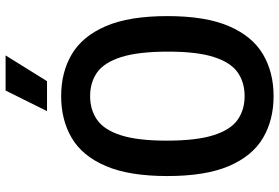

<svg xmlns="http://www.w3.org/2000/svg" viewBox="-176 -812 998 686"><g transform="rotate(-90 323.0 -469.0)"><path d="M322.5 9.5Q237 9.5 172.8 -28.5Q108.5 -66.5 72.8 -150Q37 -233.5 37 -370Q37 -506.5 72.8 -590Q108.5 -673.5 172.8 -711.5Q237 -749.5 322.5 -749.5Q408 -749.5 472.2 -711.5Q536.5 -673.5 572.5 -590Q608.5 -506.5 608.5 -370Q608.5 -233.5 572.5 -150Q536.5 -66.5 472.2 -28.5Q408 9.5 322.5 9.5ZM322.5 -94Q372 -94 407.5 -119Q443 -144 462.2 -203.8Q481.5 -263.5 481.5 -367Q481.5 -473.5 462.2 -534.5Q443 -595.5 407.5 -620.8Q372 -646 322.5 -646Q273.5 -646 237.8 -621Q202 -596 182.8 -536.2Q163.5 -476.5 163.5 -373Q163.5 -266.5 182.8 -205.5Q202 -144.5 237.8 -119.2Q273.5 -94 322.5 -94ZM269 -800 342.5 -948H468L376 -800Z"/></g></svg>

Font: Encode Sans Cnd SmBold
Style: Regular
Weight: 600
Width: 3
Designer: Multiple Designers
Foundry: Impallari Type
Version: Version 3.002; ttfautohint (v1.8.3) -l 8 -r 50 -G 200 -x 14 